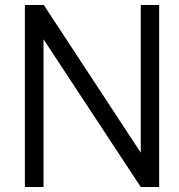

<svg xmlns="http://www.w3.org/2000/svg" viewBox="-20 -752 720 772"><path d="M80 0V-732H156L546 -138V-732H620V0H546L155 -594V0Z"/></svg>

Font: Mina
Style: Regular
Weight: 400
Version: Version 1.000